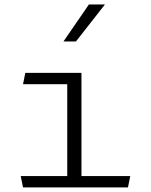

<svg xmlns="http://www.w3.org/2000/svg" viewBox="-20 -818 660 838"><path d="M90.5 -500 80.5 -450.5H273.5V-49.5H70.5L80.5 0H538.5L548.5 -49.5H335.5V-500ZM257 -637 368 -798.5H438L311.5 -637Z"/></svg>

Font: Monaspace Argon ExtraLight
Style: Regular
Weight: 200
Designer: Riley Cran & the Lettermatic Team
Foundry: Lettermatic
Version: Version 1.000 (Monaspace Argon)